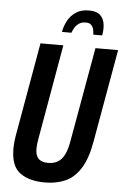

<svg xmlns="http://www.w3.org/2000/svg" viewBox="-59 -917 636 971"><g transform="rotate(5 258.5 -431.0)"><path d="M206 12Q126 12 79.5 -22Q33 -56 33 -144Q33 -161 35 -180.5Q37 -200 41 -222L123 -687H239L155 -208Q152 -192 150.5 -179Q149 -166 149 -155Q149 -121 164.5 -104.5Q180 -88 214 -88Q258 -88 282.5 -117Q307 -146 317 -208L402 -687H517L434 -218Q419 -130 387.5 -79.5Q356 -29 310.5 -8.5Q265 12 206 12ZM226 -754Q231 -783 245.5 -810.5Q260 -838 286.5 -856Q313 -874 353 -874Q393 -874 411 -856Q429 -838 432.5 -810.5Q436 -783 430 -754H385Q385 -767 382 -780Q379 -793 370 -802.5Q361 -812 342 -812Q321 -812 307 -802Q293 -792 285.5 -778.5Q278 -765 274 -754Z"/></g></svg>

Font: Archivo ExtraCondensed SemiBold
Style: Italic
Weight: 600
Width: 2
Italic angle: -10°
Designer: Hector Gatti
Foundry: Omnibus-Type
Version: Version 2.001